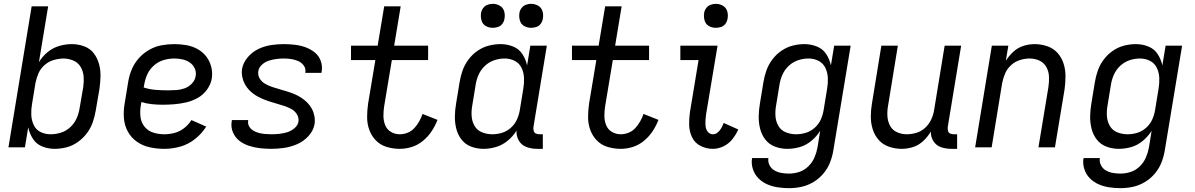

<svg xmlns="http://www.w3.org/2000/svg" viewBox="-20 -768 6232 1001"><path d="M265 8Q296 8 327 0Q358 -8 385.5 -27.5Q413 -47 433 -73.5Q453 -100 463.5 -130.5Q474 -161 479 -191L498 -301Q503 -335 504 -368.5Q505 -402 496.5 -433.5Q488 -465 469 -490Q450 -515 419 -526.5Q388 -538 354 -538Q322 -538 289 -528.5Q256 -519 228.5 -496.5Q201 -474 183 -444L231 -735H145L24 0H110L127 -104Q134 -72 151.5 -44.5Q169 -17 200 -4.5Q231 8 265 8ZM244 -68Q215 -68 191 -80Q167 -92 155.5 -117Q144 -142 143 -170Q142 -198 147 -226L165 -336Q170 -361 180.5 -385.5Q191 -410 212 -428.5Q233 -447 258 -454.5Q283 -462 309 -463Q337 -463 362 -452.5Q387 -442 400.5 -419Q414 -396 416 -369Q418 -342 414 -314L395 -204Q391 -177 379.5 -151Q368 -125 346.5 -105Q325 -85 298 -76.5Q271 -68 244 -68Z M837 8Q878 8 919.5 -3.5Q961 -15 996.5 -43Q1032 -71 1055 -108L978 -142Q963 -118 940 -100Q917 -82 890 -75Q863 -68 837 -68Q807 -68 779.5 -76.5Q752 -85 734 -107Q716 -129 712.5 -158Q709 -187 714 -217L717 -236Q743 -228 771 -225Q799 -222 827 -222Q858 -222 888.5 -224.5Q919 -227 950 -234Q981 -241 1010 -257Q1039 -273 1059 -300.5Q1079 -328 1084 -358Q1089 -390 1081 -420.5Q1073 -451 1054.5 -474.5Q1036 -498 1009.5 -512.5Q983 -527 952 -532.5Q921 -538 889 -538Q856 -538 822.5 -532Q789 -526 757.5 -508Q726 -490 702.5 -463Q679 -436 666 -404Q653 -372 648 -339L630 -229Q623 -190 626 -152Q629 -114 646.5 -82Q664 -50 694 -29Q724 -8 761 0Q798 8 837 8ZM857 -297Q824 -297 791.5 -299.5Q759 -302 729 -312L732 -327Q736 -354 748 -380.5Q760 -407 783 -427Q806 -447 833.5 -455Q861 -463 888 -463Q910 -463 931 -458.5Q952 -454 969 -442.5Q986 -431 995 -412Q1004 -393 1000 -371Q997 -350 980.5 -332.5Q964 -315 942.5 -307.5Q921 -300 900 -298.5Q879 -297 857 -297Z M1394 8Q1427 8 1461.5 3Q1496 -2 1529.5 -16.5Q1563 -31 1588.5 -59Q1614 -87 1620 -121Q1623 -143 1619 -163.5Q1615 -184 1605.5 -201.5Q1596 -219 1582 -233Q1568 -247 1551.5 -258Q1535 -269 1516 -277Q1497 -285 1477.5 -291Q1458 -297 1438.5 -302.5Q1419 -308 1399.5 -314.5Q1380 -321 1362.5 -331Q1345 -341 1334 -358.5Q1323 -376 1327 -398Q1330 -417 1346.5 -431.5Q1363 -446 1382.5 -452Q1402 -458 1421.5 -460.5Q1441 -463 1460 -463Q1480 -463 1499 -460Q1518 -457 1535 -449.5Q1552 -442 1563.5 -426.5Q1575 -411 1572 -391Q1571 -390 1571 -388H1656Q1657 -392 1657 -395Q1662 -424 1652 -451Q1642 -478 1620.5 -495Q1599 -512 1573 -521.5Q1547 -531 1518 -534.5Q1489 -538 1460 -538Q1427 -538 1393.5 -533Q1360 -528 1328 -513Q1296 -498 1272 -470Q1248 -442 1242 -409Q1239 -388 1243 -367.5Q1247 -347 1256.5 -329.5Q1266 -312 1280 -297.5Q1294 -283 1310.5 -272.5Q1327 -262 1345.5 -254Q1364 -246 1383.5 -239.5Q1403 -233 1423 -227.5Q1443 -222 1462.5 -215.5Q1482 -209 1499.5 -199.5Q1517 -190 1528 -172Q1539 -154 1536 -133Q1532 -113 1514 -98.5Q1496 -84 1475.5 -78Q1455 -72 1434.5 -70Q1414 -68 1394 -68Q1377 -68 1361 -69.5Q1345 -71 1329.5 -75Q1314 -79 1300.5 -87Q1287 -95 1279 -109Q1271 -123 1274 -139V-142H1189Q1188 -139 1188 -135Q1183 -105 1194.5 -78Q1206 -51 1228 -34Q1250 -17 1277.5 -8Q1305 1 1334.5 4.5Q1364 8 1394 8Z M2064 8Q2096 8 2127.5 -2Q2159 -12 2185.5 -34Q2212 -56 2230.5 -84Q2249 -112 2261 -143L2183 -174Q2176 -154 2165.5 -135Q2155 -116 2140 -100Q2125 -84 2105 -76Q2085 -68 2064 -68Q2039 -68 2018 -80.5Q1997 -93 1988 -116Q1979 -139 1979 -164.5Q1979 -190 1983 -215L2023 -455H2212V-530H2035L2069 -735H1983L1949 -530H1810V-455H1937L1899 -227Q1894 -192 1894 -157Q1894 -122 1905.5 -90.5Q1917 -59 1940 -35.5Q1963 -12 1996 -2Q2029 8 2064 8Z M2501 8Q2534 8 2567 -2Q2600 -12 2627.5 -35Q2655 -58 2673 -87Q2671 -59 2685 -35Q2699 -11 2725 -1.5Q2751 8 2780 8H2810V-68H2793Q2782 -68 2773.5 -72Q2765 -76 2762.5 -85.5Q2760 -95 2761 -105L2831 -530H2745L2728 -427Q2721 -459 2703.5 -486Q2686 -513 2655 -525.5Q2624 -538 2590 -538Q2559 -538 2528 -530Q2497 -522 2469.5 -503Q2442 -484 2422 -457Q2402 -430 2391.5 -400Q2381 -370 2376 -339L2358 -229Q2352 -195 2351.5 -161.5Q2351 -128 2359 -96.5Q2367 -65 2386.5 -40Q2406 -15 2436.5 -3.5Q2467 8 2501 8ZM2546 -68Q2519 -68 2493.5 -78Q2468 -88 2454.5 -111Q2441 -134 2439 -161.5Q2437 -189 2442 -217L2460 -327Q2464 -353 2475.5 -379Q2487 -405 2508.5 -425Q2530 -445 2557 -454Q2584 -463 2611 -463Q2640 -463 2664 -450.5Q2688 -438 2699.5 -413.5Q2711 -389 2712 -360.5Q2713 -332 2708 -304L2690 -194Q2686 -169 2675 -144.5Q2664 -120 2643 -101.5Q2622 -83 2597 -75.5Q2572 -68 2547 -68ZM2749 -623Q2763 -623 2776.5 -627.5Q2790 -632 2799 -644Q2808 -656 2810 -670Q2814 -690 2808.5 -709Q2803 -728 2786 -738Q2769 -748 2749 -748Q2735 -748 2721.5 -743Q2708 -738 2699 -726Q2690 -714 2688 -700Q2685 -680 2690.5 -661Q2696 -642 2712.5 -632.5Q2729 -623 2749 -623ZM2549 -623Q2563 -623 2576.5 -627.5Q2590 -632 2599 -644Q2608 -656 2610 -670Q2614 -690 2608.5 -709Q2603 -728 2586 -738Q2569 -748 2549 -748Q2535 -748 2521.5 -743Q2508 -738 2499 -726Q2490 -714 2488 -700Q2485 -680 2490.5 -661Q2496 -642 2512.5 -632.5Q2529 -623 2549 -623Z M3216 8Q3248 8 3279.5 -2Q3311 -12 3337.5 -34Q3364 -56 3382.5 -84Q3401 -112 3413 -143L3335 -174Q3328 -154 3317.5 -135Q3307 -116 3292 -100Q3277 -84 3257 -76Q3237 -68 3216 -68Q3191 -68 3170 -80.5Q3149 -93 3140 -116Q3131 -139 3131 -164.5Q3131 -190 3135 -215L3175 -455H3364V-530H3187L3221 -735H3135L3101 -530H2962V-455H3089L3051 -227Q3046 -192 3046 -157Q3046 -122 3057.5 -90.5Q3069 -59 3092 -35.5Q3115 -12 3148 -2Q3181 8 3216 8Z M3697 8Q3725 8 3752.5 -5.5Q3780 -19 3798.5 -42.5Q3817 -66 3829 -93L3753 -127Q3748 -114 3741 -101Q3734 -88 3722.5 -78Q3711 -68 3697 -68Q3681 -68 3671 -80Q3661 -92 3659 -107.5Q3657 -123 3658 -139Q3659 -155 3661 -171L3721 -530H3527V-455H3622L3577 -183Q3572 -149 3573 -115Q3574 -81 3588.5 -51.5Q3603 -22 3633 -7Q3663 8 3697 8ZM3712 -623Q3726 -623 3739.5 -627.5Q3753 -632 3762 -644Q3771 -656 3773 -670Q3777 -690 3771.5 -709Q3766 -728 3749 -738Q3732 -748 3712 -748Q3698 -748 3684.5 -743Q3671 -738 3662 -726Q3653 -714 3651 -700Q3648 -680 3653.5 -661Q3659 -642 3675.5 -632.5Q3692 -623 3712 -623Z M4094 213Q4126 213 4158.5 206Q4191 199 4221 181Q4251 163 4273.5 136Q4296 109 4308 77.5Q4320 46 4325 14L4415 -530H4329L4312 -427Q4305 -459 4287.5 -486Q4270 -513 4239 -525.5Q4208 -538 4174 -538Q4143 -538 4112 -530Q4081 -522 4053.5 -503Q4026 -484 4006 -457Q3986 -430 3975.5 -400Q3965 -370 3960 -339L3942 -229Q3936 -195 3935.5 -161.5Q3935 -128 3943 -96.5Q3951 -65 3970.5 -40Q3990 -15 4020.5 -3.5Q4051 8 4085 8Q4118 8 4150.5 -1.5Q4183 -11 4210.5 -34Q4238 -57 4256 -86L4242 1Q4237 28 4226 53.5Q4215 79 4194 99.5Q4173 120 4146.5 128.5Q4120 137 4094 137Q4073 137 4053.5 133.5Q4034 130 4017.5 120.5Q4001 111 3992 93.5Q3983 76 3986 56H3901Q3896 85 3905 113Q3914 141 3933.5 161Q3953 181 3979 192.5Q4005 204 4034.5 208.5Q4064 213 4094 213ZM4130 -68Q4103 -68 4077.5 -78Q4052 -88 4038.5 -111Q4025 -134 4023 -161.5Q4021 -189 4026 -217L4044 -327Q4048 -353 4059.5 -379Q4071 -405 4092.5 -425Q4114 -445 4141 -454Q4168 -463 4195 -463Q4224 -463 4248 -450.5Q4272 -438 4283.5 -413.5Q4295 -389 4296 -360.5Q4297 -332 4292 -304L4274 -194Q4270 -169 4259 -144.5Q4248 -120 4227 -101.5Q4206 -83 4181 -75.5Q4156 -68 4131 -68Z M4681 8Q4711 8 4740.5 -1.5Q4770 -11 4793.5 -33Q4817 -55 4833 -82Q4832 -55 4846.5 -32Q4861 -9 4886.5 -0.5Q4912 8 4940 8H4970V-68H4953Q4942 -68 4933.5 -72Q4925 -76 4922.5 -85.5Q4920 -95 4921 -105L4991 -530H4905L4850 -194Q4846 -169 4835 -145Q4824 -121 4803.5 -102Q4783 -83 4757.5 -75.5Q4732 -68 4707 -68Q4680 -68 4656 -79Q4632 -90 4620 -113Q4608 -136 4606.5 -163Q4605 -190 4610 -217L4661 -530H4575L4526 -229Q4520 -194 4520 -160Q4520 -126 4530 -94Q4540 -62 4561.5 -38Q4583 -14 4615 -3Q4647 8 4681 8Z M5064 0H5150L5205 -336Q5210 -361 5220.5 -385.5Q5231 -410 5251.5 -428.5Q5272 -447 5297.5 -455Q5323 -463 5348 -463Q5375 -463 5399 -452Q5423 -441 5435.5 -418Q5448 -395 5449 -368Q5450 -341 5446 -314L5394 0H5480L5530 -301Q5535 -336 5535 -370.5Q5535 -405 5525 -436.5Q5515 -468 5493.5 -492Q5472 -516 5440 -527Q5408 -538 5374 -538Q5345 -538 5316 -529Q5287 -520 5263.5 -498.5Q5240 -477 5224 -451L5237 -530H5151Z M5822 213Q5854 213 5886.5 206Q5919 199 5949 181Q5979 163 6001.5 136Q6024 109 6036 77.5Q6048 46 6053 14L6143 -530H6057L6040 -427Q6033 -459 6015.5 -486Q5998 -513 5967 -525.5Q5936 -538 5902 -538Q5871 -538 5840 -530Q5809 -522 5781.5 -503Q5754 -484 5734 -457Q5714 -430 5703.5 -400Q5693 -370 5688 -339L5670 -229Q5664 -195 5663.5 -161.5Q5663 -128 5671 -96.5Q5679 -65 5698.5 -40Q5718 -15 5748.5 -3.5Q5779 8 5813 8Q5846 8 5878.5 -1.5Q5911 -11 5938.5 -34Q5966 -57 5984 -86L5970 1Q5965 28 5954 53.5Q5943 79 5922 99.5Q5901 120 5874.5 128.5Q5848 137 5822 137Q5801 137 5781.5 133.5Q5762 130 5745.5 120.5Q5729 111 5720 93.5Q5711 76 5714 56H5629Q5624 85 5633 113Q5642 141 5661.5 161Q5681 181 5707 192.5Q5733 204 5762.5 208.5Q5792 213 5822 213ZM5858 -68Q5831 -68 5805.5 -78Q5780 -88 5766.5 -111Q5753 -134 5751 -161.5Q5749 -189 5754 -217L5772 -327Q5776 -353 5787.5 -379Q5799 -405 5820.5 -425Q5842 -445 5869 -454Q5896 -463 5923 -463Q5952 -463 5976 -450.5Q6000 -438 6011.5 -413.5Q6023 -389 6024 -360.5Q6025 -332 6020 -304L6002 -194Q5998 -169 5987 -144.5Q5976 -120 5955 -101.5Q5934 -83 5909 -75.5Q5884 -68 5859 -68Z"/></svg>

Font: Iosevka Sparkle
Style: Italic
Weight: 400
Italic angle: -9°
Designer: Belleve Invis
Foundry: Belleve Invis
Version: Version 4.5.0; ttfautohint (v1.8.3)